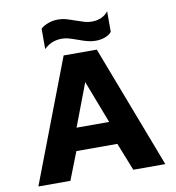

<svg xmlns="http://www.w3.org/2000/svg" viewBox="-90 -912 908 992"><g transform="rotate(-10 364.0 -416.0)"><path d="M361 -712Q336 -721 318 -726Q300 -731 283 -731Q227 -731 189 -693V-800Q204 -814 228.5 -823Q253 -832 280 -832Q302 -832 320 -827Q338 -822 369 -811Q397 -801 414.5 -796Q432 -791 451 -791Q480 -791 502.5 -801.5Q525 -812 538 -830V-722Q528 -708 505 -699Q482 -690 454 -690Q433 -690 411.5 -695.5Q390 -701 361 -712ZM277 -644H451L697 0H529L471 -146H256L199 0H31ZM449 -265 363 -489 278 -265Z"/></g></svg>

Font: Kanit SemiBold
Style: Regular
Weight: 600
Designer: Katatrad Team
Foundry: CadsonDemak
Version: Version 1.030